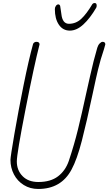

<svg xmlns="http://www.w3.org/2000/svg" viewBox="-20 -1237 715 1267"><path d="M49 -182Q49 -202 75 -353Q101 -504 135.5 -674.5Q170 -845 198 -946Q200 -953 206.5 -957Q213 -961 220 -961Q241 -961 241 -944Q206 -809 148.5 -516Q91 -223 91 -172Q91 -113 129 -74.5Q167 -36 233 -36Q314 -36 363 -73.5Q412 -111 434 -175Q470 -283 494.5 -383Q519 -483 550 -626Q554 -642 575.5 -739.5Q597 -837 622 -922Q627 -939 637.5 -950Q648 -961 657 -961Q675 -961 675 -944Q675 -943 666 -912Q643 -845 627 -778Q617 -738 591 -616Q552 -432 520 -308Q488 -184 452 -118Q384 10 232 10Q179 10 137 -16Q95 -42 72 -86Q49 -130 49 -182ZM342 -1177Q342 -1189 349 -1198.5Q356 -1208 365 -1208Q373 -1208 377 -1198Q380 -1184 382 -1165L385 -1144Q392 -1080 435 -1080Q481 -1080 516 -1112.5Q551 -1145 589 -1209Q595 -1217 605 -1217Q618 -1217 618 -1200Q618 -1192 615 -1186Q574 -1116 530 -1075.5Q486 -1035 441 -1035Q395 -1035 368.5 -1074Q342 -1113 342 -1177Z"/></svg>

Font: Bad Script
Style: Regular
Weight: 400
Italic angle: -10°
Designer: Roman Shchyukin (Gaslight Type Foundry), Cyreal (Charset Expansion)
Foundry: Gaslight
Version: Version 2.000